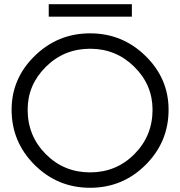

<svg xmlns="http://www.w3.org/2000/svg" viewBox="-20 -882 854 910"><path d="M211 -862H605V-803H211ZM779 -362Q779 -209 670 -100.5Q561 8 407 8Q253 8 144 -100.5Q35 -209 35 -362Q35 -510 144.5 -617Q254 -724 407 -724Q560 -724 669.5 -617Q779 -510 779 -362ZM703 -362Q703 -480 616.5 -565.5Q530 -651 407 -651Q284 -651 197.5 -565.5Q111 -480 111 -362Q111 -238 197 -151.5Q283 -65 407 -65Q531 -65 617 -151.5Q703 -238 703 -362Z"/></svg>

Font: Arcon
Style: Regular
Weight: 400
Designer: M. Zarth
Foundry: martin zarth - visuelle & digitale kommunikation
Version: Version 1.131;PS 001.131;hotconv 1.0.70;makeotf.lib2.5.58329